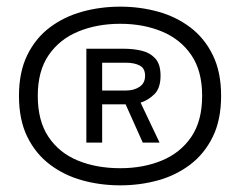

<svg xmlns="http://www.w3.org/2000/svg" viewBox="-20 -728 750 577"><path d="M341.5 -171Q282 -171 227.5 -186Q173 -201 130 -233.5Q87 -266 62 -317Q37 -368 37 -440Q37 -511.5 62 -562.5Q87 -613.5 130 -645.8Q173 -678 227.5 -693Q282 -708 341.5 -708Q400.5 -708 454.8 -693Q509 -678 551.8 -645.8Q594.5 -613.5 619.5 -562.5Q644.5 -511.5 644.5 -440Q644.5 -368 619.5 -317Q594.5 -266 551.8 -233.5Q509 -201 454.8 -186Q400.5 -171 341.5 -171ZM341.5 -222.5Q410.5 -222.5 466.2 -245.5Q522 -268.5 554.8 -316.5Q587.5 -364.5 587.5 -440Q587.5 -515 554.8 -562.8Q522 -610.5 466.2 -633.5Q410.5 -656.5 341.5 -656.5Q272 -656.5 215.8 -633.5Q159.5 -610.5 126.5 -562.8Q93.5 -515 93.5 -440Q93.5 -364.5 125.8 -316.5Q158 -268.5 214 -245.5Q270 -222.5 341.5 -222.5ZM239.5 -299.5V-581.5H354Q380 -581.5 405 -575.8Q430 -570 446.2 -552.8Q462.5 -535.5 462.5 -500.5Q462.5 -463 443.8 -444.8Q425 -426.5 402.5 -419.5L459.5 -299.5H409L357.5 -414.5H287V-299.5ZM287 -539.5V-456H359Q382.5 -456 399.2 -467Q416 -478 416 -500.5Q416 -522.5 400 -531Q384 -539.5 359 -539.5Z"/></svg>

Font: League Mono
Style: Regular
Weight: 400
Width: 6
Designer: Tyler Finck
Foundry: The League of Moveable Type / Tyler Finck
Version: Version 2.300;RELEASE